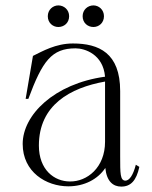

<svg xmlns="http://www.w3.org/2000/svg" viewBox="-20 -676 563 711"><path d="M233 14C292 14 342 -12 370 -54C375 -4 399 15 429 15C464 15 485 -7 496 -58L483 -66C473 -27 459 -7 444 -7C425 -8 425 -33 425 -97V-339C425 -480 346 -515 250 -515C186 -515 137 -486 102 -469L75 -310H85C137 -450 171 -497 260 -497C294 -497 362 -475 369 -392C180 -366 64 -250 64 -143C64 -39 151 14 233 14ZM239 -4C181 -4 124 -47 124 -137C124 -287 240 -351 369 -374V-319V-151C369 -55 302 -3 239 -4ZM196 -576C217 -576 236 -591 236 -616C236 -640 217 -656 196 -656C176 -656 157 -640 157 -616C157 -591 176 -576 196 -576ZM326 -576C346 -576 365 -591 365 -616C365 -640 346 -656 326 -656C305 -656 286 -640 286 -616C286 -591 305 -576 326 -576Z"/></svg>

Font: Sprat Condensed Light
Style: Regular
Weight: 300
Width: 3
Designer: Ethan Nakache
Foundry: Collletttivo
Version: Version 2.000;Glyphs 3.2 (3217)